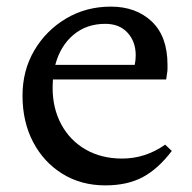

<svg xmlns="http://www.w3.org/2000/svg" viewBox="-20 -550 581 580"><path d="M298 10Q225 10 168.5 -25Q112 -60 80 -121Q48 -182 48 -261Q48 -337 83.5 -397.5Q119 -458 179.5 -494Q240 -530 315 -530Q391 -530 438.5 -485Q486 -440 486 -354Q486 -348 486 -341.5Q486 -335 484 -324L482 -310H140Q139 -297 139 -284Q139 -223 165 -174.5Q191 -126 238.5 -98.5Q286 -71 349 -71Q419 -71 479 -113L499 -94Q457 -39 410.5 -14.5Q364 10 298 10ZM298 -478Q241 -478 201.5 -444.5Q162 -411 147 -354H387Q390 -369 390 -383Q390 -424 365.5 -451Q341 -478 298 -478Z"/></svg>

Font: Hedvig Letters Serif 12pt
Style: Regular
Weight: 400
Designer: Alexander Örn & Tor Weibull
Foundry: Kanon Foundry
Version: Version 1.000; ttfautohint (v1.8.4.7-5d5b)